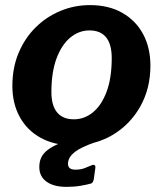

<svg xmlns="http://www.w3.org/2000/svg" viewBox="-20 -560 639 753"><path d="M266.3 10Q193.4 10 139.9 -19.3Q86.3 -48.6 57.4 -101.4Q28.5 -154.3 28.5 -223.1Q28.5 -293.4 52.6 -351.6Q76.8 -409.8 119 -451.8Q161.2 -493.9 216.4 -516.9Q271.6 -540 332.7 -540Q406.3 -540 459.5 -509.7Q512.8 -479.4 541.4 -425.9Q569.9 -372.4 569.9 -302.3Q569.9 -212.6 529.8 -141.7Q489.7 -70.9 421 -30.4Q352.4 10 266.3 10ZM269.6 -92.1Q311.2 -92.1 344.7 -119.7Q378.3 -147.3 398.3 -200.8Q418.2 -254.2 418.2 -332.1Q418.2 -386 396.3 -413.4Q374.4 -440.7 330.7 -440.7Q290.1 -440.7 256.1 -413Q222.1 -385.2 201.9 -331.3Q181.6 -277.3 181.6 -199Q181.6 -146.1 204 -119.1Q226.3 -92.1 269.6 -92.1ZM135.2 80Q137.5 63 147.2 48.4Q156.8 33.7 179.4 19.4Q202 5.1 243.6 -8.3L354.7 -2.6Q298.1 16.9 273.8 35.7Q249.5 54.6 246.9 77.5Q245.4 91.1 252.2 98.2Q259.1 105.4 275.6 105.4Q296.7 105.4 312.2 99.3Q327.7 93.2 339.7 88.1Q347.6 84.7 351.5 88.3Q355.4 91.9 353.7 100.2L347.8 143Q346.8 148.4 344.3 153.3Q341.7 158.1 336.9 159.9Q321.7 164.1 296.4 168.5Q271.2 172.9 241 172.9Q186.3 172.9 157.7 148.8Q129.1 124.7 135.2 80Z"/></svg>

Font: Libre Franklin Thin
Style: Italic
Weight: 100
Italic angle: -8°
Designer: Pablo Impallari, Rodrigo Fuenzalida, Nhung Nguyen
Foundry: Impallari Type
Version: Version 3.000